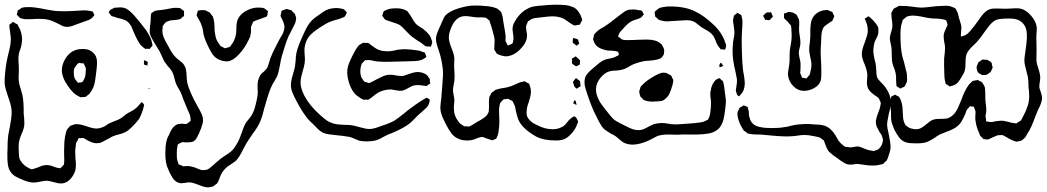

<svg xmlns="http://www.w3.org/2000/svg" viewBox="-21 -569 4552 835"><path d="M67 -490Q67 -490 59 -498Q52 -505 52 -505L54 -513Q55 -515 55 -518Q55 -521 56 -524L64 -528Q66 -529 68 -531Q70 -533 74 -535Q83 -538 95 -538Q123 -540 179 -528L203 -524Q220 -520 257 -520Q276 -520 327 -523L344 -524Q358 -524 373 -521Q375 -520 377.5 -520Q380 -520 382 -519Q384 -516 385.5 -512.5Q387 -509 388 -507L389 -504Q389 -501 381 -493Q377 -488 365 -482Q350 -476 320 -466Q308 -461 294.5 -456.5Q281 -452 271 -452Q259 -452 247 -458Q235 -464 232 -466Q203 -480 190 -483Q174 -487 150 -487Q132 -487 123 -486Q116 -486 106.5 -485.5Q97 -485 85 -486Q69 -489 67 -490ZM476 -535Q480 -536 489 -536L501 -537Q507 -537 519 -535Q538 -529 560.5 -504Q583 -479 615 -437Q617 -434 627 -417Q637 -400 640 -382Q643 -374 642 -371Q640 -366 633 -361Q631 -356 630 -356L621 -357Q619 -357 615.5 -356.5Q612 -356 610 -357L603 -362Q594 -370 590 -374Q576 -393 562 -426Q559 -432 554 -445Q549 -458 543 -465Q535 -476 522.5 -481.5Q510 -487 491 -491Q489 -491 472 -497L464 -499Q464 -499 455 -511Q452 -514 452 -515Q451 -518 460 -527ZM584 -52Q571 -34 551 -15Q549 -13 540 -5Q531 3 521 7Q508 13 494 16Q490 17 483 19Q476 21 467 25Q464 26 447 36Q431 45 421.5 49.5Q412 54 399 54Q380 54 354 38Q344 32 342 31H339Q333 31 331 32Q330 32 326.5 31.5Q323 31 322 32Q320 33 318.5 36.5Q317 40 317 41Q311 50 311 50Q310 54 309 60Q308 66 308 69Q306 81 306 90L307 118Q309 136 309 147Q309 168 304 179Q296 200 280 214.5Q264 229 244 229Q232 229 212 223Q192 217 181 217Q172 217 154 221Q136 225 126 225Q102 225 66 208Q47 200 36 191Q18 175 14 151Q10 127 11 95Q12 84 12 61Q12 54 12.5 43.5Q13 33 15 18Q23 -21 27 -48Q31 -75 29 -94Q27 -113 14 -149Q2 -184 0 -200Q-1 -205 -1 -215Q-1 -226 1 -248Q4 -286 13 -325Q14 -330 20 -354Q26 -378 26 -399Q26 -408 24 -421Q22 -434 21 -444Q21 -447 20 -453Q19 -459 20 -461Q21 -464 29 -468Q35 -474 35 -474Q37 -474 40.5 -471.5Q44 -469 45 -468L55 -463L59 -455Q67 -441 69 -433Q75 -415 75 -397Q75 -390 73 -378Q72 -370 70 -364Q68 -358 67 -354Q62 -343 61 -334Q59 -320 59 -313L60 -292Q61 -282 61 -260L60 -230Q60 -211 67 -189Q74 -167 76 -158Q80 -140 81 -120Q82 -100 82 -95V-74Q83 -67 84 -56.5Q85 -46 85 -32Q85 -12 72 16Q66 30 64 38Q60 51 60 69L61 97Q61 100 62 110Q63 120 66 126Q66 126 72 135Q85 153 103 161Q105 162 109 164.5Q113 167 116 167H117Q120 167 129 164Q140 161 149 157Q164 150 178 149H183Q191 149 199 151Q206 153 212 155.5Q218 158 225 160Q228 160 236 162L241 163Q243 162 245.5 159Q248 156 249 155Q249 155 257 147Q258 145 257.5 143Q257 141 258 139Q259 125 258 112Q257 91 259 47Q261 25 266 7Q267 5 267.5 2Q268 -1 269 -3Q271 -7 273.5 -9.5Q276 -12 278 -14L283 -21Q284 -22 294 -25L305 -29H310Q325 -29 335 -26L355 -20Q383 -10 399 -10Q413 -10 433 -19Q433 -19 451 -31Q459 -35 471.5 -40Q484 -45 492 -48Q502 -52 512 -60Q522 -68 526 -71Q532 -76 545 -82.5Q558 -89 563 -93Q576 -102 586 -115L593 -123Q595 -125 595 -125Q596 -125 597 -124Q598 -123 599 -122Q604 -117 606 -112Q597 -75 584 -52ZM377 -174Q374 -171 372.5 -168Q371 -165 369 -162L358 -153Q356 -152 355 -150.5Q354 -149 352 -148Q349 -147 341 -147L330 -146Q329 -146 323 -149Q311 -155 300 -164Q285 -179 273 -197Q248 -233 248 -264Q248 -286 260.5 -309Q273 -332 292 -344Q312 -356 337 -356Q356 -356 367 -351L377 -346L385 -339L392 -331Q401 -318 401 -296Q401 -286 399 -268Q395 -232 391.5 -212Q388 -192 377 -174ZM620 -287Q620 -286 620.5 -285.5Q621 -285 620 -284Q619 -283 617 -284.5Q615 -286 614 -286Q612 -286 609.5 -286.5Q607 -287 606 -288Q605 -290 605 -299V-307Q606 -308 608 -306Q615 -305 622 -299ZM301 -268Q300 -265 300 -259V-251Q300 -236 305 -226Q308 -222 310.5 -218.5Q313 -215 315 -213L318 -209L323 -210Q334 -210 336 -212Q339 -213 341.5 -218.5Q344 -224 345 -225Q350 -234 351 -246.5Q352 -259 352 -262Q352 -264 352.5 -267.5Q353 -271 352 -273Q352 -274 349 -280Q347 -283 346 -286.5Q345 -290 343 -293Q341 -294 331 -294Q330 -294 327 -295Q324 -296 322 -295Q318 -294 310 -284Q309 -282 305.5 -277Q302 -272 301 -268ZM625 -182Q624 -182 623 -181.5Q622 -181 622 -182Q624 -183 626.5 -184Q629 -185 631 -185Q632 -185 631.5 -184Q631 -183 630 -183Z M872 -524Q876 -523 882 -519L892 -514Q892 -514 898 -505Q899 -503 901.5 -501Q904 -499 905 -496Q906 -494 906.5 -491Q907 -488 908 -486Q912 -470 912 -450Q912 -437 913 -430L916 -413Q919 -394 932 -378Q938 -369 938 -369L948 -364Q949 -363 952.5 -361Q956 -359 957 -359Q959 -359 968 -362Q970 -363 973.5 -363.5Q977 -364 978 -365Q980 -366 985 -374Q997 -387 1004 -414Q1007 -424 1007 -445Q1007 -472 1014 -487Q1024 -507 1047 -520.5Q1070 -534 1095 -536H1106Q1121 -536 1128 -533Q1132 -530 1135.5 -527.5Q1139 -525 1141 -523L1145 -520Q1145 -518 1143 -514Q1143 -504 1140 -499Q1139 -497 1135.5 -495.5Q1132 -494 1131 -494Q1124 -491 1113.5 -487.5Q1103 -484 1095 -481Q1093 -480 1087.5 -478Q1082 -476 1080 -474Q1078 -472 1078 -469Q1077 -466 1074.5 -461.5Q1072 -457 1071 -453Q1070 -446 1070.5 -440.5Q1071 -435 1071 -431Q1068 -414 1067 -410Q1064 -402 1058 -391Q1052 -380 1049 -374Q1034 -348 1011 -325.5Q988 -303 967 -302Q951 -302 935.5 -308Q920 -314 910 -325Q904 -331 898.5 -340.5Q893 -350 891 -354Q871 -392 864 -420Q863 -426 862 -434Q861 -442 858 -452Q854 -467 843 -486Q842 -488 838.5 -493.5Q835 -499 834 -502Q834 -505 835.5 -509.5Q837 -514 838 -516Q838 -520 839 -522Q840 -523 846 -524Q852 -525 855 -525Q867 -525 872 -524ZM1247 -437Q1245 -432 1241.5 -426Q1238 -420 1234 -412Q1224 -389 1216 -361.5Q1208 -334 1205 -326Q1201 -314 1197 -288Q1191 -254 1184 -237Q1183 -234 1173 -217Q1165 -205 1162 -198Q1154 -182 1147.5 -162Q1141 -142 1139 -135Q1136 -125 1133.5 -115.5Q1131 -106 1128 -97Q1121 -66 1112 -44Q1107 -31 1098.5 -17Q1090 -3 1080 10L1063 35Q1050 54 1036 81Q1020 115 1005 130Q998 136 987 143Q976 150 969 155Q950 170 941 189Q938 194 933 208Q928 222 923 229Q921 231 917.5 233Q914 235 912 237Q910 238 909 239.5Q908 241 906 242L895 244Q893 244 890 245Q887 246 885 246Q869 246 843 235Q839 234 826 229Q813 224 801 224Q795 224 789 225.5Q783 227 777 227L768 228Q762 228 756 226Q746 223 737 214Q735 211 733 209Q731 207 730 205Q716 183 710 165Q698 144 698 96Q698 41 714 18Q715 15 720 4Q725 -7 732 -15Q742 -25 749 -28Q758 -31 771 -31Q774 -31 781 -30Q788 -29 792 -31Q795 -32 801 -38Q806 -41 808 -44V-46Q808 -62 803 -74L794 -94Q779 -129 776 -138Q767 -164 764 -169Q760 -177 753 -188.5Q746 -200 743 -209Q740 -218 737 -230.5Q734 -243 731 -250Q725 -265 709 -281Q701 -291 693 -303Q692 -304 674 -344Q668 -355 660 -367L646 -390Q633 -412 631 -423Q630 -427 630 -435Q630 -443 631.5 -455.5Q633 -468 634 -476Q634 -492 635 -501Q636 -503 636 -506Q636 -509 637 -511Q638 -513 644 -516Q652 -522 654 -522Q656 -523 659 -523Q662 -523 664 -524Q686 -526 697 -528Q706 -529 719 -532Q732 -535 741 -535Q757 -535 763 -533Q766 -532 768 -529.5Q770 -527 772 -526Q778 -523 779 -521Q780 -519 779.5 -515Q779 -511 779 -509Q779 -508 779.5 -504.5Q780 -501 779 -500Q779 -498 773 -495Q765 -487 763 -486Q760 -485 755.5 -484.5Q751 -484 749 -483Q742 -482 734 -481.5Q726 -481 719 -480L708 -476Q707 -476 705 -475Q703 -474 700 -472Q697 -470 695.5 -467.5Q694 -465 692 -463L687 -456Q686 -453 686 -445L685 -436Q685 -422 690 -409Q695 -396 701.5 -385Q708 -374 710 -370Q717 -356 726 -341.5Q735 -327 745 -318Q751 -312 761.5 -304.5Q772 -297 777 -290Q785 -279 787.5 -267Q790 -255 791 -235Q791 -220 794 -206Q805 -166 838 -107Q841 -102 847.5 -90Q854 -78 858 -67.5Q862 -57 862 -47Q862 -34 854 -12Q844 14 837 26Q830 42 816 48Q814 49 808 49Q791 51 783 50L774 49Q771 49 766.5 51.5Q762 54 759 55L754 58Q752 60 751 64.5Q750 69 750 71Q748 81 748 92Q748 103 748 107Q748 118 749 123Q750 129 754 139Q754 143 755 144Q756 146 760 147.5Q764 149 765 149L775 154H779L797 153Q813 155 818 157Q824 158 837.5 164Q851 170 859 171Q873 171 882 168Q884 167 886.5 165Q889 163 891 162Q897 158 921 136Q939 120 953 111Q957 108 969 100.5Q981 93 989 85Q998 76 1013 50Q1020 37 1030 9Q1038 -17 1049 -36Q1054 -43 1062.5 -53Q1071 -63 1075 -71Q1085 -88 1090 -111Q1100 -149 1100 -168L1099 -197Q1099 -209 1102 -221Q1105 -232 1111 -242Q1117 -251 1126 -257Q1137 -268 1141 -274Q1142 -276 1145 -284Q1150 -302 1155 -316Q1169 -351 1194 -397Q1196 -401 1199.5 -406.5Q1203 -412 1207 -419Q1216 -437 1216 -452Q1216 -465 1205 -487L1199 -499Q1199 -503 1200 -506Q1201 -509 1202 -511Q1202 -520 1204 -522Q1205 -523 1209.5 -524.5Q1214 -526 1215 -526Q1217 -527 1220 -528.5Q1223 -530 1225 -530Q1228 -530 1229.5 -529Q1231 -528 1233 -528Q1245 -525 1247 -524L1250 -520Q1261 -509 1261 -509Q1267 -494 1267 -489Q1267 -485 1263 -469Z M1794 -393Q1769 -410 1764 -415Q1764 -415 1744 -435Q1727 -454 1716 -461Q1707 -466 1687 -472Q1673 -476 1666 -479Q1657 -482 1654 -484Q1649 -488 1645 -496Q1641 -500 1641 -500Q1641 -502 1642 -503Q1643 -504 1643 -506Q1644 -509 1645 -513Q1646 -517 1648 -520Q1649 -521 1651.5 -522Q1654 -523 1655 -524Q1670 -530 1675 -531Q1693 -533 1703 -533Q1734 -533 1752 -519L1758 -510Q1763 -504 1771 -490Q1781 -472 1788 -465Q1794 -459 1805 -452.5Q1816 -446 1823 -440Q1843 -424 1852 -407L1857 -392Q1859 -388 1859 -386Q1859 -384 1856 -375Q1855 -373 1854.5 -370.5Q1854 -368 1853 -366L1845 -367H1836Q1830 -367 1823.5 -372.5Q1817 -378 1814 -380Q1808 -385 1794 -393ZM1842 -112Q1840 -108 1837.5 -105.5Q1835 -103 1834 -101L1812 -81L1795 -66Q1788 -59 1779 -49.5Q1770 -40 1764 -35Q1739 -14 1690 7L1667 16L1647 26Q1624 40 1607 43Q1591 46 1573 46Q1556 46 1542 43Q1533 40 1520 34Q1507 28 1497 26Q1475 22 1433 18Q1427 17 1412.5 15.5Q1398 14 1388 10Q1373 4 1359.5 -10Q1346 -24 1342 -28L1322 -47Q1297 -75 1267 -132Q1256 -153 1250 -168.5Q1244 -184 1244 -199Q1244 -213 1248 -228Q1252 -243 1253 -246Q1255 -252 1260 -271Q1263 -283 1265 -308Q1265 -323 1268 -338Q1273 -364 1295 -412Q1307 -439 1315.5 -454Q1324 -469 1336 -481Q1347 -492 1366 -504Q1369 -506 1382 -515.5Q1395 -525 1408 -529Q1423 -534 1444 -534Q1454 -534 1466 -531L1474 -529Q1480 -523 1480 -523Q1481 -521 1484 -518.5Q1487 -516 1487 -515Q1488 -514 1486 -511Q1484 -508 1484 -507Q1483 -505 1481.5 -501.5Q1480 -498 1478 -497Q1477 -496 1474.5 -494.5Q1472 -493 1471 -493Q1466 -491 1461.5 -489.5Q1457 -488 1452 -486Q1426 -479 1416 -475Q1396 -467 1368 -448Q1338 -428 1326 -414Q1315 -401 1309 -384Q1303 -367 1303 -350L1304 -329Q1305 -322 1305 -308Q1305 -290 1295 -258Q1294 -254 1290 -238.5Q1286 -223 1286 -210Q1286 -186 1303 -152Q1326 -109 1371 -69Q1373 -67 1387 -55Q1401 -43 1415 -37Q1428 -31 1441.5 -29Q1455 -27 1477 -26Q1494 -26 1503 -25Q1520 -23 1547 -15Q1570 -8 1586 -8Q1598 -8 1612.5 -12.5Q1627 -17 1632 -19Q1641 -23 1652 -26Q1677 -35 1692 -43Q1708 -53 1738 -77Q1754 -91 1763 -97Q1765 -99 1785 -113L1807 -128L1827 -140Q1828 -141 1830 -142Q1832 -143 1835 -144Q1837 -144 1841 -140Q1842 -140 1845 -138.5Q1848 -137 1848 -131Q1847 -128 1845.5 -121.5Q1844 -115 1842 -112ZM1783 -198Q1771 -196 1754 -186Q1746 -181 1737.5 -177.5Q1729 -174 1720 -174Q1713 -174 1701 -176.5Q1689 -179 1680 -180Q1657 -180 1636 -172Q1633 -171 1627 -168Q1621 -165 1617 -162Q1610 -157 1604 -152Q1598 -147 1591 -142Q1582 -136 1582 -136Q1579 -135 1575 -135.5Q1571 -136 1569 -136L1561 -135Q1551 -138 1530 -154Q1511 -169 1498 -205Q1489 -234 1489 -254Q1489 -267 1492 -279Q1494 -288 1502 -306L1510 -323Q1513 -328 1519 -340.5Q1525 -353 1532 -362Q1539 -372 1541 -373Q1543 -375 1545.5 -376Q1548 -377 1550 -378Q1551 -379 1554 -381Q1557 -383 1559 -383H1562Q1568 -383 1570 -382Q1572 -382 1575 -382.5Q1578 -383 1580 -382Q1583 -381 1585.5 -379Q1588 -377 1589 -376Q1594 -372 1601 -367Q1608 -362 1616 -357Q1635 -346 1664 -346Q1675 -346 1680 -347Q1694 -349 1701 -351Q1705 -352 1710 -353Q1715 -354 1722 -354Q1728 -355 1741 -355Q1760 -355 1800 -349Q1806 -348 1820 -342Q1821 -342 1823.5 -341.5Q1826 -341 1827 -339L1830 -331Q1833 -325 1833 -322Q1833 -321 1829 -318Q1825 -315 1823 -314Q1808 -303 1772 -303Q1753 -303 1738 -302Q1650 -299 1632 -301Q1624 -301 1610 -303Q1605 -304 1596.5 -306Q1588 -308 1580 -308Q1577 -307 1573.5 -307.5Q1570 -308 1567 -307Q1565 -306 1562.5 -303Q1560 -300 1559 -299Q1552 -292 1552 -292Q1551 -290 1550.5 -287Q1550 -284 1549 -282Q1546 -272 1546 -259Q1546 -242 1552 -230Q1553 -228 1561 -217Q1562 -216 1563 -215Q1564 -214 1565 -213Q1566 -212 1571 -212Q1573 -211 1577.5 -209.5Q1582 -208 1585 -208Q1589 -209 1593.5 -211.5Q1598 -214 1600 -215Q1607 -218 1621 -226Q1643 -237 1646 -238Q1661 -244 1677 -244Q1690 -244 1701 -241Q1723 -237 1733 -239Q1737 -240 1740.5 -241.5Q1744 -243 1748 -244Q1753 -246 1768.5 -251Q1784 -256 1797 -256Q1823 -254 1836 -242Q1838 -241 1840 -237Q1842 -233 1843 -232Q1844 -231 1845.5 -229.5Q1847 -228 1848 -225Q1849 -224 1848.5 -221Q1848 -218 1848 -217Q1851 -209 1849 -205L1842 -201Q1838 -196 1833 -195L1825 -196L1801 -199Q1788 -199 1783 -198Z M2493 -39Q2493 -37 2489 -29Q2484 -12 2468 8Q2453 25 2441 32Q2425 42 2398 42Q2343 42 2311 25Q2252 -8 2234 -47Q2228 -61 2222 -89Q2222 -92 2220 -101Q2218 -110 2214 -117L2208 -129Q2206 -131 2202 -132.5Q2198 -134 2196 -135Q2195 -136 2193 -137.5Q2191 -139 2189 -139Q2187 -140 2180 -138Q2171 -138 2169 -137Q2169 -137 2163 -131L2155 -122Q2153 -119 2150 -101Q2149 -93 2149.5 -81.5Q2150 -70 2150 -64Q2152 -29 2148 -4Q2147 12 2141 26Q2140 27 2139.5 29Q2139 31 2138 33Q2135 35 2133 36Q2131 37 2130 37Q2128 38 2125 39.5Q2122 41 2120 41Q2117 41 2114.5 39.5Q2112 38 2110 38Q2103 35 2089 31Q2087 30 2084 28.5Q2081 27 2079 27Q2069 26 2057 31Q2045 36 2039 38Q2027 42 2011 42Q1989 42 1974 35Q1956 28 1944 13Q1932 -2 1920 -25Q1918 -30 1910 -45.5Q1902 -61 1898 -75Q1894 -89 1894 -101Q1894 -109 1895.5 -120.5Q1897 -132 1898 -140L1901 -178L1903 -203Q1907 -245 1905 -267Q1900 -309 1891 -337L1885 -356Q1875 -384 1875 -398Q1875 -410 1879 -421.5Q1883 -433 1887.5 -443Q1892 -453 1894 -457Q1897 -464 1903 -478Q1909 -492 1915 -501Q1934 -521 1974 -533Q2014 -545 2042 -545Q2072 -545 2087 -543Q2118 -541 2132 -535Q2140 -533 2142 -531L2151 -524Q2153 -522 2155 -520Q2157 -518 2159 -516L2162 -506Q2165 -499 2166 -489Q2167 -479 2168 -474Q2169 -466 2173 -445Q2177 -424 2178 -411Q2178 -407 2177.5 -400.5Q2177 -394 2178 -389Q2179 -387 2180.5 -384.5Q2182 -382 2183 -380Q2184 -379 2185.5 -375Q2187 -371 2188 -371L2190 -372Q2193 -373 2195.5 -374Q2198 -375 2200 -376Q2201 -376 2203.5 -377.5Q2206 -379 2207 -380Q2209 -381 2210 -386.5Q2211 -392 2211 -394Q2212 -397 2212 -404Q2212 -411 2210 -423.5Q2208 -436 2208 -442Q2208 -461 2219 -477Q2228 -494 2243 -509Q2258 -524 2275 -532Q2287 -539 2303.5 -541.5Q2320 -544 2336 -545Q2385 -550 2418 -548Q2421 -548 2436 -547Q2451 -546 2463 -541Q2466 -540 2470 -538.5Q2474 -537 2478 -535Q2487 -529 2495 -518Q2503 -507 2507 -495Q2508 -492 2509.5 -488.5Q2511 -485 2511 -482Q2510 -479 2507 -474Q2504 -469 2503 -467Q2501 -462 2500 -462Q2499 -461 2495 -461Q2480 -458 2478 -458Q2473 -459 2466 -464Q2460 -467 2448 -476Q2432 -488 2423 -491Q2403 -498 2380 -498Q2368 -498 2328 -493Q2322 -492 2311 -491Q2300 -490 2293 -487Q2290 -486 2280 -479Q2275 -477 2275 -476Q2274 -475 2271 -466L2267 -456Q2266 -449 2268.5 -435Q2271 -421 2271 -415Q2271 -387 2248 -362Q2218 -327 2182 -324Q2167 -324 2149 -331L2141 -335Q2139 -336 2137 -340Q2135 -344 2134 -345Q2133 -346 2131.5 -348Q2130 -350 2129 -353Q2128 -356 2128.5 -359Q2129 -362 2129 -364V-369L2130 -391Q2130 -406 2124 -425Q2118 -444 2116 -453L2110 -471L2108 -479Q2107 -481 2106 -481Q2105 -481 2104 -482Q2102 -484 2098 -487.5Q2094 -491 2091 -492Q2088 -493 2080 -493Q2072 -494 2063.5 -493.5Q2055 -493 2047 -494Q2038 -495 2024.5 -497Q2011 -499 2002 -499Q1957 -499 1937 -437Q1931 -422 1931 -405Q1931 -389 1943 -359Q1955 -329 1955 -314L1954 -288Q1954 -271 1955 -263L1956 -236Q1956 -224 1955 -217Q1954 -210 1951.5 -197.5Q1949 -185 1949 -175L1952 -154Q1953 -150 1954 -145Q1955 -140 1955 -133Q1955 -125 1953 -109V-96Q1953 -65 1973 -40Q1979 -31 1991 -24L1998 -20Q1999 -19 2002 -19.5Q2005 -20 2006 -20Q2009 -20 2013.5 -19Q2018 -18 2020 -19L2030 -24Q2044 -32 2051 -37Q2058 -41 2070.5 -48Q2083 -55 2091.5 -63Q2100 -71 2104 -82Q2105 -85 2105 -92Q2106 -101 2105.5 -113.5Q2105 -126 2106 -135Q2106 -143 2107 -146Q2108 -150 2112 -156L2117 -166Q2117 -166 2126 -172Q2131 -177 2134 -178Q2144 -182 2158 -184.5Q2172 -187 2179 -188Q2199 -192 2220 -202Q2240 -212 2250 -213Q2258 -216 2261 -215Q2263 -215 2265 -213.5Q2267 -212 2268 -211Q2270 -210 2273.5 -208.5Q2277 -207 2280 -205Q2281 -204 2284 -194Q2288 -183 2288 -170Q2288 -157 2284 -143.5Q2280 -130 2279 -127Q2271 -105 2270 -92L2269 -79Q2269 -66 2274 -58Q2276 -53 2287 -42Q2294 -35 2304.5 -30Q2315 -25 2317 -24Q2349 -7 2382 -7Q2404 -7 2419 -15L2429 -20Q2435 -24 2444 -35Q2446 -38 2451.5 -44.5Q2457 -51 2463 -55Q2464 -56 2469 -59.5Q2474 -63 2477 -63Q2479 -63 2486 -56Q2487 -53 2490 -47.5Q2493 -42 2493 -39ZM2486 -400Q2490 -400 2491 -398Q2493 -397 2494.5 -391.5Q2496 -386 2496 -385Q2496 -384 2497.5 -382.5Q2499 -381 2498 -380Q2498 -379 2495.5 -377Q2493 -375 2492 -375Q2487 -370 2486 -370Q2485 -371 2483 -373Q2481 -375 2479 -376Q2478 -377 2475 -379Q2472 -381 2470 -384V-389V-396Q2470 -402 2473 -404ZM2501 -294V-290Q2501 -288 2498 -287Q2495 -286 2494 -285Q2492 -284 2489.5 -282.5Q2487 -281 2484 -281Q2482 -281 2481 -282Q2480 -283 2479 -284Q2468 -291 2467 -293Q2466 -295 2466.5 -300Q2467 -305 2467 -307Q2465 -311 2466 -313Q2467 -315 2475 -319Q2477 -320 2479 -321.5Q2481 -323 2482 -324Q2483 -324 2484.5 -322.5Q2486 -321 2487 -320Q2495 -314 2501 -307ZM2472 -208 2471 -213Q2471 -214 2475 -218.5Q2479 -223 2480 -225Q2481 -226 2482 -227.5Q2483 -229 2484 -229Q2485 -230 2486.5 -228Q2488 -226 2488 -226Q2490 -225 2495 -221.5Q2500 -218 2501 -216Q2503 -212 2503 -200Q2505 -196 2504 -194Q2503 -193 2494 -188Q2489 -183 2486 -184L2484 -185Q2483 -187 2480.5 -189Q2478 -191 2476 -195Q2475 -199 2474 -202Q2473 -205 2472 -208ZM2486 -116Q2486 -115 2486.5 -114.5Q2487 -114 2486 -113L2483 -114Q2477 -118 2474 -119Q2473 -120 2471 -120Q2471 -121 2473 -123L2477 -132Q2479 -134 2479 -134Q2483 -129 2484 -126Q2484 -122 2486 -116Z M2848 -535Q2851 -536 2855.5 -536.5Q2860 -537 2862 -538Q2877 -541 2893 -541Q2959 -541 3003 -519Q3041 -501 3085 -459Q3120 -425 3133 -384Q3134 -382 3135.5 -377.5Q3137 -373 3137 -371V-370Q3137 -368 3136 -365.5Q3135 -363 3135 -361Q3134 -360 3133.5 -357Q3133 -354 3132 -353L3124 -354Q3116 -354 3113 -355L3110 -359Q3101 -370 3100 -373Q3094 -382 3091 -393Q3085 -407 3081 -413Q3072 -426 3054.5 -436Q3037 -446 3029 -451Q3022 -456 3012 -464.5Q3002 -473 2994 -476Q2983 -481 2964 -481Q2951 -481 2944 -480L2894 -477L2881 -476Q2868 -476 2858 -479Q2855 -480 2850 -481Q2845 -482 2843 -484Q2841 -485 2838 -488.5Q2835 -492 2832 -494Q2828 -498 2828 -498Q2827 -499 2827.5 -501Q2828 -503 2828 -503Q2826 -509 2826 -515Q2826 -518 2828.5 -520Q2831 -522 2832 -523Q2844 -533 2848 -535ZM3102 -227Q3103 -227 3105 -228.5Q3107 -230 3108 -229Q3110 -228 3112.5 -225.5Q3115 -223 3116 -221Q3122 -218 3123 -216Q3124 -214 3124.5 -210.5Q3125 -207 3126 -205Q3129 -193 3131 -170Q3135 -145 3136 -130Q3136 -117 3133.5 -100Q3131 -83 3130 -73Q3124 -28 3103 -8Q3086 7 3061.5 11.5Q3037 16 3008 16H2971Q2956 15 2924 17L2887 16Q2853 16 2835 24Q2830 26 2814 35L2796 44Q2761 59 2732 60Q2708 60 2691 51Q2684 47 2674 38Q2664 29 2657 24Q2647 17 2637 13Q2613 -1 2603 -11Q2591 -24 2573 -62Q2553 -99 2533 -160Q2532 -163 2526.5 -180Q2521 -197 2521 -212Q2521 -232 2530.5 -244.5Q2540 -257 2551.5 -266.5Q2563 -276 2566 -279Q2576 -288 2587 -296.5Q2598 -305 2609 -309Q2620 -313 2629 -314Q2650 -318 2659 -324Q2662 -325 2665.5 -327Q2669 -329 2671 -331Q2671 -332 2669 -336Q2669 -342 2667 -344Q2666 -345 2662 -345Q2659 -346 2655 -347Q2651 -348 2645 -348Q2638 -349 2624 -349Q2603 -352 2586.5 -360.5Q2570 -369 2563 -385Q2562 -388 2560.5 -391.5Q2559 -395 2558 -398Q2558 -400 2561 -409Q2561 -417 2563 -419Q2564 -421 2570 -427Q2578 -436 2589.5 -443Q2601 -450 2605 -452Q2632 -469 2670 -500Q2675 -503 2685.5 -511.5Q2696 -520 2705 -524Q2714 -528 2737 -528Q2753 -526 2762 -524Q2768 -524 2770 -522Q2773 -521 2776 -511Q2777 -510 2778 -509Q2779 -508 2779 -506Q2778 -505 2777 -504Q2776 -503 2775 -502Q2773 -500 2770 -496Q2767 -492 2764 -491Q2762 -490 2754 -487Q2730 -480 2723 -475Q2712 -469 2700.5 -457Q2689 -445 2685 -440Q2677 -432 2676 -430Q2674 -428 2672.5 -424Q2671 -420 2670 -418Q2669 -417 2668 -414.5Q2667 -412 2667 -411Q2667 -409 2676 -404Q2682 -398 2685 -397Q2687 -396 2690.5 -396Q2694 -396 2696 -395Q2709 -394 2724 -395Q2743 -395 2752 -396L2790 -397Q2832 -397 2850 -381Q2851 -380 2853.5 -378.5Q2856 -377 2858 -374L2863 -364Q2864 -362 2865.5 -359Q2867 -356 2867 -354Q2868 -352 2867.5 -348.5Q2867 -345 2867 -343Q2867 -335 2866 -333Q2865 -330 2863.5 -328Q2862 -326 2861 -325Q2860 -324 2858 -321Q2856 -318 2853 -316Q2850 -314 2847 -313.5Q2844 -313 2841 -311Q2828 -307 2801 -305Q2793 -305 2779 -303Q2743 -295 2724 -285Q2719 -282 2707 -275Q2695 -268 2684 -266Q2677 -264 2668.5 -263Q2660 -262 2657 -262Q2634 -262 2620 -255Q2618 -255 2610 -249Q2593 -237 2582 -218.5Q2571 -200 2571 -181Q2571 -162 2579 -144Q2585 -128 2597 -112.5Q2609 -97 2611 -94Q2617 -87 2627 -74Q2637 -61 2645 -53Q2657 -42 2675 -33.5Q2693 -25 2698 -22Q2717 -12 2729.5 -7.5Q2742 -3 2756 -3Q2767 -3 2777 -7Q2787 -11 2801 -19L2822 -29Q2840 -34 2857 -34Q2871 -34 2886 -31Q2891 -30 2898.5 -29Q2906 -28 2915 -28Q2928 -28 2952 -30Q2986 -32 3003 -34Q3015 -35 3027.5 -37Q3040 -39 3049 -44Q3051 -46 3053.5 -46.5Q3056 -47 3058 -49L3063 -59Q3068 -71 3070 -96Q3071 -105 3071 -123Q3071 -133 3069.5 -142Q3068 -151 3068 -161Q3068 -166 3070 -176Q3074 -204 3092 -222ZM3114 -297Q3114 -297 3116 -295L3122 -286Q3125 -283 3125 -282Q3124 -281 3123.5 -281.5Q3123 -282 3122 -281L3111 -277L3109 -276Q3108 -278 3107.5 -281.5Q3107 -285 3108 -288Q3109 -289 3110.5 -292Q3112 -295 3114 -297ZM2872 -139Q2867 -134 2864 -133Q2855 -128 2832 -128L2817 -127Q2803 -127 2791 -130Q2779 -134 2779 -134Q2779 -134 2772 -141Q2770 -143 2768 -145Q2766 -147 2764 -149L2761 -159Q2761 -162 2760 -164.5Q2759 -167 2759 -170Q2759 -173 2760 -176Q2761 -179 2762 -181L2765 -192Q2767 -194 2769.5 -196.5Q2772 -199 2774 -201Q2786 -214 2803 -225Q2820 -236 2824 -238Q2846 -250 2855 -252L2865 -253Q2871 -253 2879 -251Q2881 -250 2889 -245Q2890 -245 2892 -244Q2894 -243 2897 -241Q2899 -239 2900.5 -235Q2902 -231 2903 -229L2907 -222V-219Q2907 -212 2904 -201Q2898 -179 2891.5 -164Q2885 -149 2872 -139Z M3443 -505Q3445 -503 3446 -500Q3447 -497 3448 -495Q3449 -493 3450.5 -490.5Q3452 -488 3453 -486Q3455 -480 3455 -468L3454 -442Q3454 -428 3457 -413Q3458 -408 3459 -399Q3460 -390 3460 -383Q3460 -376 3459 -371Q3458 -366 3457 -362Q3453 -348 3453 -339Q3453 -329 3460 -299Q3461 -291 3460.5 -280Q3460 -269 3460 -263L3459 -253Q3459 -250 3460.5 -247Q3462 -244 3463 -242Q3464 -241 3465 -236.5Q3466 -232 3467 -231Q3470 -230 3474 -230Q3478 -230 3481 -229Q3482 -229 3483.5 -228Q3485 -227 3486 -228Q3488 -229 3490.5 -232.5Q3493 -236 3494 -237Q3500 -243 3500 -244Q3501 -246 3502 -249.5Q3503 -253 3503 -255Q3508 -272 3508 -286Q3508 -295 3506 -305.5Q3504 -316 3503 -320Q3498 -345 3498 -351Q3498 -368 3501 -384Q3503 -402 3503 -409Q3503 -415 3503 -431Q3503 -447 3504.5 -460.5Q3506 -474 3510 -485Q3518 -503 3534 -513.5Q3550 -524 3569 -525Q3570 -525 3573.5 -525.5Q3577 -526 3580 -525L3591 -520L3599 -517L3602 -509Q3607 -502 3607 -498Q3607 -496 3605.5 -494Q3604 -492 3604 -490Q3603 -488 3601.5 -484.5Q3600 -481 3599 -479Q3598 -477 3590 -473Q3569 -459 3563 -453Q3553 -441 3551 -413L3550 -388Q3548 -356 3548 -337Q3548 -325 3550 -295Q3551 -280 3551 -248Q3551 -225 3547 -215Q3540 -197 3519 -185.5Q3498 -174 3476 -174Q3449 -174 3429 -194.5Q3409 -215 3406 -242Q3405 -250 3407.5 -263.5Q3410 -277 3411 -285Q3413 -296 3413 -318Q3413 -340 3414 -351Q3415 -359 3417.5 -372Q3420 -385 3421 -394Q3423 -414 3421 -436Q3421 -439 3420.5 -446.5Q3420 -454 3418 -458Q3418 -462 3413 -464Q3405 -476 3397 -482Q3396 -483 3393 -485.5Q3390 -488 3389 -490Q3388 -491 3388.5 -494Q3389 -497 3389 -498Q3389 -499 3388.5 -504Q3388 -509 3389 -510Q3391 -512 3397 -512Q3405 -517 3409 -517H3412Q3417 -517 3428 -514Q3431 -512 3436 -509.5Q3441 -507 3443 -505ZM3327 -515Q3328 -515 3329.5 -515.5Q3331 -516 3333 -515Q3334 -514 3334.5 -511Q3335 -508 3336 -507Q3340 -499 3340 -496Q3340 -495 3338.5 -494Q3337 -493 3336 -492Q3334 -490 3331 -486.5Q3328 -483 3326 -482L3323 -481Q3319 -481 3316.5 -482Q3314 -483 3312 -483Q3311 -483 3309.5 -482.5Q3308 -482 3306 -483Q3305 -484 3304 -488Q3303 -492 3302 -493Q3301 -494 3299.5 -496.5Q3298 -499 3298 -501Q3298 -502 3299.5 -502.5Q3301 -503 3302 -505Q3308 -511 3314 -515ZM3179 -176Q3179 -179 3180 -182.5Q3181 -186 3181 -189Q3185 -212 3184 -224L3177 -260Q3171 -283 3168 -305Q3165 -326 3165 -347Q3165 -363 3166 -371Q3166 -379 3167 -385.5Q3168 -392 3169 -397Q3173 -417 3173 -426Q3173 -438 3169 -464Q3167 -474 3167 -480Q3167 -484 3168.5 -489Q3170 -494 3170 -496Q3170 -500 3171 -501Q3172 -503 3176 -505.5Q3180 -508 3182 -510Q3185 -513 3186 -513Q3188 -513 3189 -512Q3190 -511 3191 -510Q3193 -509 3197 -507Q3201 -505 3203 -503L3205 -495Q3208 -483 3208 -474Q3208 -460 3206 -434L3205 -414Q3204 -392 3205.5 -341.5Q3207 -291 3210 -268Q3212 -252 3214 -244Q3218 -220 3218 -206Q3218 -193 3214 -180.5Q3210 -168 3202 -160Q3201 -159 3197.5 -154.5Q3194 -150 3193 -150Q3191 -151 3188.5 -153Q3186 -155 3184 -158Q3183 -162 3181.5 -166.5Q3180 -171 3179 -176ZM3835 129Q3833 132 3830.5 133.5Q3828 135 3826 137Q3825 139 3820 144Q3818 145 3813.5 145.5Q3809 146 3807 147Q3794 151 3776 151Q3756 151 3738 148L3710 144Q3702 144 3693.5 145.5Q3685 147 3677 147Q3665 147 3654.5 141.5Q3644 136 3635 129.5Q3626 123 3622 120Q3617 116 3608 110Q3599 104 3594 99Q3582 90 3579 83Q3575 77 3571.5 67.5Q3568 58 3566 53Q3563 43 3562 42L3555 37Q3553 36 3550.5 33.5Q3548 31 3544 29Q3539 27 3523 24Q3495 18 3479 18Q3463 18 3446 21Q3441 22 3430.5 23Q3420 24 3412 24Q3385 26 3297 17Q3289 16 3274 16Q3254 16 3245 14Q3242 13 3238.5 13Q3235 13 3232 12Q3229 11 3223 5Q3214 -1 3214 -1Q3212 -4 3210.5 -6Q3209 -8 3208 -10Q3196 -30 3190 -50Q3186 -64 3186 -73Q3186 -79 3187 -82Q3188 -84 3193 -95Q3195 -100 3196 -100Q3197 -102 3200.5 -103.5Q3204 -105 3206 -106Q3210 -110 3213 -110H3214Q3217 -110 3223 -107Q3224 -106 3226.5 -105.5Q3229 -105 3230 -104Q3232 -102 3232 -96Q3233 -94 3234 -91.5Q3235 -89 3235 -85Q3236 -82 3236 -75Q3236 -63 3241.5 -49Q3247 -35 3257 -28Q3266 -20 3287 -16Q3306 -12 3336 -12Q3368 -12 3389 -16Q3403 -17 3418 -22Q3424 -23 3433 -25Q3442 -27 3454 -28Q3474 -30 3483 -30Q3495 -30 3519 -28Q3523 -28 3538.5 -27Q3554 -26 3566 -22Q3592 -13 3612 19Q3614 23 3623 38Q3632 53 3645 62Q3651 68 3654 69Q3657 70 3664 70Q3672 72 3675 72Q3683 72 3692.5 70Q3702 68 3708 68Q3712 68 3720 70Q3726 72 3741 78.5Q3756 85 3769 86Q3775 88 3779 88L3790 84Q3797 82 3799 80Q3802 78 3804 75Q3806 72 3808 70Q3814 63 3816 55Q3819 43 3819 42Q3819 34 3814 21Q3812 16 3809.5 13Q3807 10 3805 7Q3796 -9 3792 -18Q3788 -27 3788 -38Q3788 -52 3798 -78Q3799 -81 3803 -91.5Q3807 -102 3808 -111Q3808 -113 3809 -116.5Q3810 -120 3809 -123Q3809 -125 3807 -128Q3805 -131 3805 -132Q3804 -134 3803 -137Q3802 -140 3800 -142Q3798 -145 3793.5 -148Q3789 -151 3787 -152Q3784 -154 3775.5 -160.5Q3767 -167 3761.5 -173.5Q3756 -180 3753 -187Q3749 -198 3749 -210Q3749 -218 3750 -226.5Q3751 -235 3751 -242Q3751 -260 3739 -290Q3734 -301 3730.5 -312.5Q3727 -324 3727 -335Q3727 -353 3740 -385Q3752 -417 3753 -432Q3753 -456 3747 -470L3742 -483Q3742 -484 3740.5 -485.5Q3739 -487 3740 -488Q3740 -489 3745 -491Q3746 -492 3750.5 -495Q3755 -498 3757 -498Q3758 -498 3763 -493Q3773 -485 3781 -475Q3796 -458 3799 -447V-439V-430Q3799 -419 3792 -405.5Q3785 -392 3782 -384Q3777 -364 3777 -348Q3777 -334 3783 -308Q3788 -293 3789 -277L3791 -245L3793 -234Q3797 -224 3807 -214.5Q3817 -205 3821 -200Q3835 -184 3844 -164.5Q3853 -145 3853 -126Q3853 -104 3844 -72Q3843 -65 3840 -50.5Q3837 -36 3837 -28Q3837 -14 3844 14Q3852 52 3852 70Q3852 81 3849 90Q3847 95 3843.5 108Q3840 121 3835 129Z M4481 -61Q4474 -41 4465 -20.5Q4456 0 4447 12Q4441 24 4437 29Q4425 41 4420 43Q4418 44 4413.5 44.5Q4409 45 4407 46L4399 47Q4398 47 4389 44Q4379 41 4367.5 34Q4356 27 4350 24Q4348 23 4345.5 21.5Q4343 20 4340 19Q4337 18 4331 18.5Q4325 19 4322 19Q4318 19 4315.5 20Q4313 21 4311 22L4288 32Q4286 33 4283.5 34.5Q4281 36 4277 37Q4275 38 4271.5 37.5Q4268 37 4266 37Q4264 36 4261.5 36.5Q4259 37 4257 36Q4253 34 4251 30L4242 22L4237 9Q4225 -17 4222 -41Q4220 -49 4220.5 -58.5Q4221 -68 4221 -71Q4221 -74 4221.5 -77.5Q4222 -81 4221 -85Q4221 -88 4219 -92.5Q4217 -97 4216 -99Q4216 -103 4215 -104Q4213 -106 4203 -106Q4201 -108 4198 -107Q4197 -107 4195 -104.5Q4193 -102 4192 -101L4184 -92Q4182 -89 4180.5 -84Q4179 -79 4178 -76Q4169 -55 4161 -41.5Q4153 -28 4140 -18Q4127 -7 4093 5Q4084 8 4066 16Q4053 23 4043 31Q4019 46 4006 50Q3985 56 3949 54Q3929 54 3916 49Q3900 43 3889 28.5Q3878 14 3867 -8Q3858 -32 3856 -40Q3854 -51 3854 -65Q3854 -79 3854 -83Q3853 -90 3852 -99.5Q3851 -109 3851 -121Q3851 -131 3852 -135Q3853 -137 3853.5 -142Q3854 -147 3855 -148Q3856 -150 3860.5 -152Q3865 -154 3867 -155Q3868 -155 3869.5 -156Q3871 -157 3872 -157Q3874 -157 3875 -156Q3876 -155 3877 -154Q3879 -153 3883.5 -151Q3888 -149 3890 -147Q3890 -146 3891 -144Q3892 -142 3894 -139Q3899 -129 3902 -115Q3905 -99 3905 -81Q3905 -72 3907 -52Q3912 -30 3919 -23L3932 -14Q3938 -10 3952 -8Q3955 -7 3962 -7Q3975 -7 3985 -12.5Q3995 -18 4008 -29Q4024 -43 4034 -47Q4044 -52 4066 -52Q4088 -52 4098 -54Q4117 -59 4133 -79Q4141 -90 4149 -109L4160 -135Q4172 -169 4186 -191Q4193 -203 4203 -211Q4209 -217 4209 -217L4220 -219Q4223 -219 4225.5 -220Q4228 -221 4230 -221Q4232 -221 4235.5 -219Q4239 -217 4240 -216Q4242 -215 4245 -214Q4248 -213 4250 -211Q4252 -209 4253.5 -206Q4255 -203 4256 -201Q4257 -200 4258.5 -197.5Q4260 -195 4261 -192Q4263 -188 4263 -179Q4264 -171 4264 -153Q4264 -136 4265 -127Q4266 -120 4267.5 -107Q4269 -94 4268 -84Q4268 -79 4266.5 -73.5Q4265 -68 4265 -63Q4265 -60 4267 -52Q4267 -43 4268 -41Q4271 -40 4275 -40Q4279 -40 4282 -39L4288 -38Q4293 -38 4299.5 -39.5Q4306 -41 4311 -42L4331 -44Q4342 -45 4364 -39Q4377 -35 4386 -34Q4389 -34 4393.5 -33Q4398 -32 4400 -33Q4401 -33 4404 -35.5Q4407 -38 4409 -39Q4417 -43 4418 -44L4424 -54L4439 -84Q4451 -112 4453 -127Q4455 -141 4455 -150Q4455 -163 4454 -172.5Q4453 -182 4452 -189Q4452 -220 4449 -235Q4444 -256 4442 -263Q4434 -291 4434 -306Q4434 -318 4438 -342Q4444 -384 4445 -405Q4445 -426 4443 -436Q4440 -453 4429 -466Q4418 -479 4402 -484Q4386 -490 4349 -488Q4345 -488 4333.5 -487Q4322 -486 4313 -483Q4297 -477 4280 -456L4260 -429Q4247 -409 4227 -386Q4221 -380 4206 -365.5Q4191 -351 4184 -337Q4178 -324 4178 -297Q4178 -281 4176.5 -270Q4175 -259 4170 -250Q4159 -229 4148.5 -215Q4138 -201 4123 -197Q4111 -193 4110 -193Q4107 -193 4101 -199Q4093 -203 4092 -204L4090 -212Q4086 -227 4086 -242Q4084 -291 4085 -315Q4086 -323 4087.5 -336.5Q4089 -350 4089 -358Q4089 -371 4086 -384Q4085 -389 4084 -395.5Q4083 -402 4083 -410Q4083 -418 4084 -422Q4086 -430 4090.5 -439.5Q4095 -449 4096 -452Q4097 -454 4098.5 -457Q4100 -460 4100 -462Q4100 -465 4098.5 -467.5Q4097 -470 4097 -472Q4096 -474 4095.5 -476Q4095 -478 4094 -480Q4092 -482 4086 -483.5Q4080 -485 4079 -485Q4074 -486 4066 -487Q4058 -488 4054 -488Q4034 -488 4015 -491L3995 -495Q3963 -502 3942 -501Q3927 -499 3921 -496Q3919 -494 3917.5 -492.5Q3916 -491 3914 -490Q3912 -488 3909.5 -486Q3907 -484 3905 -482L3902 -472Q3897 -458 3896 -442Q3895 -426 3895 -423Q3895 -359 3903 -325L3912 -293Q3918 -271 3920 -260Q3924 -248 3924 -224Q3923 -221 3923.5 -218Q3924 -215 3923 -213L3918 -203Q3916 -196 3913 -193Q3911 -191 3906.5 -189.5Q3902 -188 3900 -187Q3899 -186 3898 -185Q3897 -184 3895 -184Q3893 -184 3892 -185Q3891 -186 3890 -187Q3888 -188 3883.5 -190.5Q3879 -193 3878 -195Q3877 -197 3877.5 -199.5Q3878 -202 3877 -204L3876 -223Q3877 -245 3870 -266Q3868 -271 3864 -281.5Q3860 -292 3859 -301Q3857 -312 3857 -334Q3857 -352 3856 -360Q3855 -369 3852 -381.5Q3849 -394 3849 -403Q3849 -413 3855 -431Q3856 -434 3858 -442.5Q3860 -451 3860 -458Q3860 -466 3858 -480Q3856 -494 3856 -501Q3856 -503 3855.5 -507.5Q3855 -512 3856 -514Q3857 -517 3858 -518.5Q3859 -520 3860 -521Q3861 -523 3863 -527Q3865 -531 3867 -532Q3870 -534 3872 -535Q3874 -536 3875 -536L3888 -543Q3891 -544 3896 -543.5Q3901 -543 3904 -543Q3918 -544 3946 -540Q3972 -536 3985 -536Q4001 -536 4033 -540Q4040 -541 4049.5 -542Q4059 -543 4071 -543L4094 -544Q4101 -544 4111 -542L4122 -538Q4131 -535 4133 -533Q4136 -531 4138 -525.5Q4140 -520 4142 -517Q4145 -512 4146.5 -504Q4148 -496 4149 -493Q4150 -488 4154.5 -475Q4159 -462 4160 -452V-447Q4160 -440 4159 -433.5Q4158 -427 4158 -420V-410Q4159 -409 4161 -411L4169 -413Q4171 -414 4174 -415Q4177 -416 4179 -417Q4185 -420 4191.5 -427Q4198 -434 4200 -436Q4212 -449 4246 -497Q4268 -528 4293 -531Q4299 -532 4312 -532L4354 -531Q4364 -531 4374.5 -532Q4385 -533 4397 -533Q4412 -533 4419 -531Q4441 -526 4462.5 -501.5Q4484 -477 4487 -454Q4488 -451 4488 -443Q4488 -435 4487 -427Q4486 -419 4486 -410L4487 -351Q4487 -342 4486.5 -326.5Q4486 -311 4487 -300Q4488 -293 4491 -283.5Q4494 -274 4495 -270Q4503 -246 4503 -231Q4503 -225 4501 -212.5Q4499 -200 4499 -193Q4499 -184 4505 -170Q4511 -152 4511 -143Q4511 -131 4502 -109Q4495 -97 4481 -61ZM4226 -276Q4226 -278 4228 -284Q4229 -286 4231 -291Q4233 -296 4235 -299L4240 -302Q4242 -303 4245.5 -306Q4249 -309 4252 -310H4255L4266 -309H4271Q4273 -309 4276.5 -306.5Q4280 -304 4283 -303Q4284 -302 4287 -300Q4290 -298 4291 -296Q4293 -292 4293 -287Q4296 -278 4296 -276Q4296 -273 4294 -271Q4289 -258 4287 -256Q4286 -254 4280 -251Q4278 -250 4275.5 -247.5Q4273 -245 4270 -244Q4268 -243 4265.5 -243.5Q4263 -244 4261 -243Q4259 -243 4255.5 -242.5Q4252 -242 4250 -243Q4248 -243 4245 -246Q4243 -247 4238 -249.5Q4233 -252 4230 -258Q4229 -261 4227.5 -267Q4226 -273 4226 -276Z"/></svg>

Font: Rubik-Burned
Style: Regular
Weight: 400
Designer: NaN (generative design), Hubert & Fischer (Rubik source font outlines)
Foundry: NaN, Hubert & Fischer
Version: Version 1.000